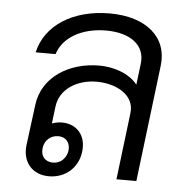

<svg xmlns="http://www.w3.org/2000/svg" viewBox="-48 -672 693 730"><g transform="rotate(5 298.0 -307.5)"><path d="M165 11C228 11 276 -32 283 -93C291 -154 255 -197 197 -197C183 -197 170 -194 159 -190L167 -255C175 -323 241 -363 315 -363C390 -363 462 -325 453 -255L422 0H498L552 -444C566 -554 482 -626 342 -626C201 -626 97 -558 74 -454H150C170 -519 242 -560 334 -560C428 -560 484 -516 476 -447L466 -365C432 -408 370 -425 320 -425C203 -425 103 -361 90 -255L70 -100C62 -35 101 11 165 11ZM132 -93C135 -123 158 -144 188 -144C217 -144 234 -123 231 -93C227 -63 204 -42 176 -42C146 -42 128 -63 132 -93Z"/></g></svg>

Font: TPK Tissa Web
Style: Italic
Weight: 400
Italic angle: -7°
Designer: Jacques Le Bailly, Suppakit Chalermlarp | Katatrad Co.,Ltd.
Foundry: Jacques Le Bailly, Cadson Demak Co.,Ltd.
Version: Version 5.000;Glyphs 3.1.2 (3151)